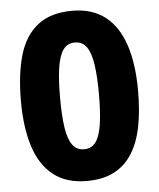

<svg xmlns="http://www.w3.org/2000/svg" viewBox="-53 -770 683 826"><g transform="rotate(-5 289.0 -357.5)"><path d="M542 -357Q542 -270 528.5 -202.5Q515 -135 485 -87.5Q455 -40 407 -15Q359 10 289 10Q201 10 145 -34Q89 -78 62.5 -160Q36 -242 36 -357Q36 -473 60 -555Q84 -637 140 -681Q196 -725 289 -725Q376 -725 432 -681Q488 -637 515 -555Q542 -473 542 -357ZM205 -357Q205 -280 212.5 -229.5Q220 -179 238 -153Q256 -127 289 -127Q322 -127 340 -152.5Q358 -178 365.5 -229Q373 -280 373 -357Q373 -433 365.5 -484.5Q358 -536 340 -562Q322 -588 289 -588Q256 -588 238 -562Q220 -536 212.5 -485Q205 -434 205 -357Z"/></g></svg>

Font: Noto Sans Thai ExtraBold
Style: Regular
Weight: 800
Version: Version 2.001